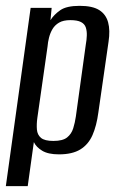

<svg xmlns="http://www.w3.org/2000/svg" viewBox="-21 -522 411 658"><path d="M-1 116 84 -495H156L152 -453Q164 -472 185.5 -487Q207 -502 252 -502Q296 -502 319 -487.5Q342 -473 349.5 -445.5Q357 -418 351 -379L316 -136Q310 -91 296 -59Q282 -27 254.5 -10Q227 7 181 7Q144 7 123.5 -5.5Q103 -18 95 -35L74 116ZM162 -39Q194 -39 209 -51Q224 -63 230 -82.5Q236 -102 239 -123L273 -369Q276 -385 276.5 -400.5Q277 -416 273 -428Q269 -440 256.5 -446.5Q244 -453 220 -453Q196 -453 181.5 -444.5Q167 -436 159 -422.5Q151 -409 147 -393Q143 -377 142 -363L107 -118Q104 -96 105.5 -78Q107 -60 119.5 -49.5Q132 -39 162 -39Z"/></svg>

Font: Alumni Sans Thin Medium
Style: Italic
Weight: 500
Italic angle: -8°
Version: Version 1.016